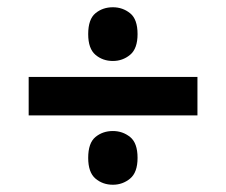

<svg xmlns="http://www.w3.org/2000/svg" viewBox="-20 -588 623 529"><path d="M291 -420Q263 -420 243 -437Q223 -454 223 -494Q223 -535 243 -551.5Q263 -568 291 -568Q318 -568 338.5 -551.5Q359 -535 359 -494Q359 -454 338.5 -437Q318 -420 291 -420ZM59 -376H524V-270H59ZM291 -79Q263 -79 243 -96Q223 -113 223 -153Q223 -194 243 -210.5Q263 -227 291 -227Q318 -227 338.5 -210.5Q359 -194 359 -153Q359 -113 338.5 -96Q318 -79 291 -79Z"/></svg>

Font: Noto Sans Gurmukhi UI
Style: Bold
Weight: 700
Designer: Jelle Bosma - Monotype Design Team
Foundry: Monotype Imaging Inc.
Version: Version 2.004; ttfautohint (v1.8.4.7-5d5b)